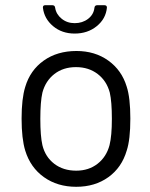

<svg xmlns="http://www.w3.org/2000/svg" viewBox="-20 -710 576 738"><path d="M77 -131Q63 -177 63 -254Q63 -331 77 -376Q96 -440 148 -477Q200 -514 274 -514Q345 -514 396.5 -477Q448 -440 467 -377Q481 -334 481 -254Q481 -173 467 -131Q448 -66 396.5 -29Q345 8 273 8Q201 8 149 -29Q97 -66 77 -131ZM401 -152Q410 -188 410 -253Q410 -319 402 -354Q390 -399 355.5 -425.5Q321 -452 272 -452Q223 -452 189 -425.5Q155 -399 143 -354Q135 -319 135 -253Q135 -187 143 -152Q154 -107 188.5 -80.5Q223 -54 273 -54Q321 -54 355 -80.5Q389 -107 401 -152ZM145 -680V-682Q145 -690 154 -690H181Q191 -690 192 -680Q196 -655 217 -638Q238 -621 267 -621Q297 -621 318.5 -637.5Q340 -654 343 -680Q344 -690 354 -690H381Q391 -690 391 -681Q387 -638 352 -609.5Q317 -581 267 -581Q218 -581 184 -609.5Q150 -638 145 -680Z"/></svg>

Font: Barlow
Style: Regular
Weight: 400
Designer: Jeremy Tribby
Foundry: Tribby Type
Version: Version 1.408;December 10, 2018;FontCreator 11.5.0.2430 64-b